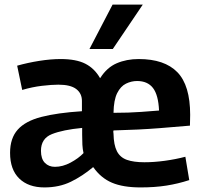

<svg xmlns="http://www.w3.org/2000/svg" viewBox="-20 -809 879 839"><path d="M174 10Q104 10 64 -29Q24 -68 24 -141Q24 -205 57.5 -242.5Q91 -280 160.5 -298Q230 -316 338 -323V-368Q338 -401 313 -420Q288 -439 235 -439Q206 -439 163.5 -434Q121 -429 77 -416L55 -522Q101 -535 151.5 -543Q202 -551 245 -551Q313 -551 353 -530.5Q393 -510 417 -468H418Q447 -514 490 -532.5Q533 -551 586 -551Q699 -551 755 -493.5Q811 -436 811 -307Q811 -295 810.5 -283Q810 -271 810 -260Q765 -256 677.5 -249Q590 -242 476 -239Q474 -235 476 -225Q477 -175 491 -148Q505 -121 534.5 -110.5Q564 -100 611 -100Q654 -100 701 -106.5Q748 -113 790 -124L807 -22Q758 -6 707 2Q656 10 594 10Q518 10 469.5 -10.5Q421 -31 388 -78H386Q341 -40 290 -15Q239 10 174 10ZM476 -316Q543 -316 596.5 -320Q650 -324 675 -326Q672 -394 648.5 -424.5Q625 -455 579 -455Q554 -455 530.5 -443.5Q507 -432 492 -402Q477 -372 476 -316ZM220 -80Q254 -80 288.5 -98.5Q323 -117 345 -140Q341 -157 340 -176.5Q339 -196 339 -220Q339 -228 339 -235.5Q339 -243 339 -250Q255 -242 207 -223Q159 -204 159 -150Q159 -115 176 -97.5Q193 -80 220 -80ZM371 -595 472 -789H604L473 -595Z"/></svg>

Font: Georama SemiBold
Style: Regular
Weight: 600
Designer: Jean-Baptiste Levee
Foundry: Production Type
Version: Version 1.000